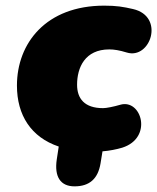

<svg xmlns="http://www.w3.org/2000/svg" viewBox="-20 -526 557 680"><path d="M244 134C297 134 327 107 336 53L343 10C368 8 393 3 413 -3C523 -38 481 -177 406 -155C382 -148 357 -143 345 -143C279 -143 253 -177 253 -226C253 -287 281 -351 367 -351C384 -351 403 -348 429 -340C513 -314 565 -468 451 -494C416 -502 393 -506 349 -506C143 -506 40 -373 40 -223C40 -118 90 -40 188 -7L181 39C172 100 194 134 244 134Z"/></svg>

Font: SN Pro Black
Style: Italic
Weight: 900
Italic angle: -9°
Designer: Tobias Whetton
Foundry: Supernotes
Version: Version 1.001;Glyphs 3.2 (3249)